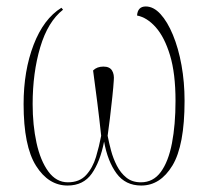

<svg xmlns="http://www.w3.org/2000/svg" viewBox="-20 -564 644 594"><path d="M189 10Q130 10 91.5 -51Q53 -112 53 -242Q53 -345 84 -425.5Q115 -506 170 -540L175 -534Q128 -497 104.5 -418Q81 -339 81 -242Q81 -177 93 -122Q105 -67 129.5 -33.5Q154 0 190 0Q226 0 246.5 -22.5Q267 -45 277 -78.5Q287 -112 293 -144Q287 -200 281 -247Q275 -294 268 -346Q280 -358 300 -358Q319 -358 326.5 -346Q334 -334 332 -315Q331 -297 327.5 -264Q324 -231 320 -197.5Q316 -164 313 -144Q317 -123 323.5 -98.5Q330 -74 341.5 -51.5Q353 -29 371 -14.5Q389 0 416 0Q454 0 477.5 -32Q501 -64 512 -121Q523 -178 523 -252Q523 -337 506 -393Q489 -449 462 -479.5Q435 -510 404 -516Q406 -544 431 -544Q455 -544 476.5 -520.5Q498 -497 515 -456Q532 -415 541.5 -362.5Q551 -310 551 -252Q551 -114 513.5 -52Q476 10 417 10Q368 10 340.5 -27.5Q313 -65 302 -126Q290 -64 264 -27Q238 10 189 10Z"/></svg>

Font: Noto Serif Display ExtraCondensed Thin
Style: Regular
Weight: 100
Width: 2
Designer: Monotype Design Team
Foundry: Monotype Imaging Inc.
Version: Version 2.009